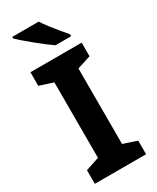

<svg xmlns="http://www.w3.org/2000/svg" viewBox="-234 -999 869 1064"><g transform="rotate(-30 200.5 -467.0)"><path d="M364 0H36V-87L123 -116V-599L36 -627V-714H364V-627L277 -599V-116L364 -87ZM216 -934Q230 -912 251 -884.5Q272 -857 293.5 -831.5Q315 -806 331 -787V-774H231Q212 -787 186.5 -806.5Q161 -826 134 -848Q107 -870 84 -890Q61 -910 47 -924V-934Z"/></g></svg>

Font: Noto Sans Cherokee
Style: Bold
Weight: 700
Designer: Monotype Design Team
Foundry: Monotype Imaging Inc.
Version: Version 2.001; ttfautohint (v1.8.4.7-5d5b)